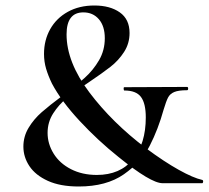

<svg xmlns="http://www.w3.org/2000/svg" viewBox="-20 -666 759 698"><path d="M283 -621Q222 -621 222 -541Q222 -440 305 -330Q388 -220 511 -127Q577 -78 630 -48.5Q683 -19 715 -12Q719 -11 718.5 -5.5Q718 0 715 0H571Q528 0 410 -96Q336 -155 269.5 -226.5Q203 -298 169 -362Q155 -391 147.5 -416.5Q140 -442 140 -470Q140 -520 162.5 -560Q185 -600 226.5 -623Q268 -646 323 -646Q380 -646 415.5 -621Q451 -596 451 -546Q451 -508 431 -477Q411 -446 381.5 -423Q352 -400 303 -367Q253 -334 223.5 -310Q194 -286 173.5 -254Q153 -222 153 -183Q153 -143 175 -107.5Q197 -72 238 -51Q279 -30 332 -30Q417 -30 463.5 -87Q510 -144 510 -239Q510 -290 492.5 -313.5Q475 -337 432 -337Q430 -337 429.5 -343Q429 -349 432 -349L660 -350Q664 -350 664 -344Q664 -338 660 -338Q629 -338 613.5 -331.5Q598 -325 591 -311.5Q584 -298 575 -268Q555 -196 524.5 -136.5Q494 -77 430.5 -32.5Q367 12 266 12Q199 12 154 -8.5Q109 -29 87 -62Q65 -95 65 -133Q65 -170 84 -201.5Q103 -233 131.5 -258Q160 -283 207 -318Q258 -356 288.5 -383.5Q319 -411 340 -447Q361 -483 361 -527Q361 -571 339.5 -596Q318 -621 283 -621Z"/></svg>

Font: Cormorant Infant SemiBold
Style: Regular
Weight: 600
Designer: Christian Thalmann (Catharsis Fonts)
Foundry: Catharsis Fonts
Version: Version 4.000